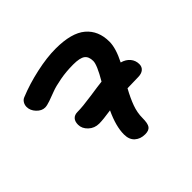

<svg xmlns="http://www.w3.org/2000/svg" viewBox="-157 -819 1015 1015"><g transform="rotate(-45 350.0 -311.5)"><path d="M259.8 -195.8Q224.6 -195.8 200.2 -218.8Q175.8 -241.7 175.8 -271Q175.8 -294.9 187.7 -307.9Q199.7 -320.8 222.2 -320.8Q259.8 -320.8 330.3 -331.3Q400.9 -341.8 424.8 -344.2Q471.2 -422.9 471.2 -452.1Q471.2 -485.4 451.9 -499.8Q432.6 -514.2 382.8 -514.2Q330.6 -514.2 283.2 -505.4Q235.8 -496.6 209 -486.1Q182.1 -475.6 156.7 -466.8Q131.3 -458 117.2 -458Q92.3 -458 71 -480.5Q49.8 -502.9 49.8 -529.8Q49.8 -544.9 57.6 -557.6Q65.4 -570.3 79.1 -575.2Q147.9 -603.5 229.2 -621.3Q310.5 -639.2 376 -639.2Q494.6 -639.2 549.3 -592.8Q604 -546.4 604 -463.9Q604 -415 567.9 -344.2Q598.1 -335.9 615 -315.7Q631.8 -295.4 631.8 -268.1Q631.8 -248 617.7 -236.1Q603.5 -224.1 577.1 -224.1Q544.9 -224.1 497.1 -222.2Q470.7 -174.3 456.3 -134.5Q441.9 -94.7 441.9 -55.2Q441.9 -14.2 430.7 1Q419.4 16.1 391.1 16.1Q356 16.1 333.5 -4.2Q311 -24.4 311 -63Q311 -124 349.1 -205.1Q288.1 -195.8 259.8 -195.8Z"/></g></svg>

Font: Shantell Sans Irregular Bouncy
Style: Regular
Weight: 600
Designer: Stephen Nixon, Anya Danilova, Shantell Martin
Foundry: Arrow Type
Version: Version 1.006;[9816181b4]